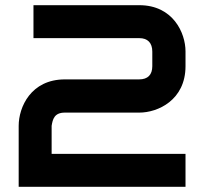

<svg xmlns="http://www.w3.org/2000/svg" viewBox="-20 -720 793 740"><path d="M695 -127H179V-235C183 -260 189 -286 230 -286H517C588 -286 695 -334 695 -465V-522C695 -593 647 -700 517 -700H109V-573H517C549 -573 567 -555 567 -521V-465C567 -432 550 -414 516 -414H230C99 -414 52 -307 52 -235V0H695Z"/></svg>

Font: Audiowide
Style: Regular
Weight: 400
Designer: Astigmatic (AOETI)
Foundry: Astigmatic (AOETI)
Version: Version 1.002